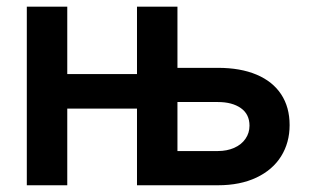

<svg xmlns="http://www.w3.org/2000/svg" viewBox="-20 -550 918 570"><path d="M59.6 -530.3H179.7V-330.1H386.7V-530.3H506.8V-348.6H627Q693.8 -348.6 741.7 -328.4Q789.6 -308.1 814.7 -270Q839.8 -231.9 839.8 -178.7Q839.8 -126.5 814.5 -85.9Q789.1 -45.4 741 -22.7Q692.9 0 627 0H386.7V-227.5H179.7V0H59.6ZM627 -101.6Q653.8 -101.6 675.3 -111.1Q696.8 -120.6 708.7 -137.9Q720.7 -155.3 720.7 -176.8Q720.7 -210.9 695.1 -229Q669.4 -247.1 627 -247.1H506.8V-101.6Z"/></svg>

Font: Pretendard GOV SemiBold
Style: Regular
Weight: 600
Designer: Base glyphs from Inter by Rasmus Andersson; Hangeul glyphs from Noto Sans CJK(Source Han Sans) by Jang Soo-young and Kan
Foundry: Kil Hyung-jin
Version: Version 1.309